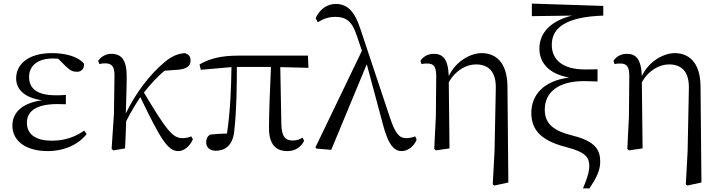

<svg xmlns="http://www.w3.org/2000/svg" viewBox="-20 -827 4007 1070"><path d="M245 15C342 15 419 -24 463 -80L449 -99C397 -62 337 -43 270 -43C176 -43 130 -80 130 -143C130 -200 170 -247 301 -247C311 -247 321 -247 347 -246V-298C323 -296 308 -296 291 -296C182 -296 142 -337 142 -398C142 -460 189 -501 275 -501L304 -500L347 -457C373 -432 387 -427 410 -427C433 -427 451 -444 448 -472C415 -513 342 -531 270 -531C134 -531 70 -466 70 -391C70 -331 113 -283 214 -268C97 -252 49 -195 49 -127C49 -39 128 15 245 15Z M973 15C1004 15 1037 -9 1055 -51L1046 -67C1035 -62 1017 -57 997 -57C940 -57 905 -107 782 -311C820 -360 858 -400 897 -433L966 -438C1016 -441 1042 -456 1042 -490C1042 -516 1027 -526 1010 -531C976 -528 940 -518 894 -478C816 -413 737 -310 681 -195C683 -264 686 -334 686 -398C687 -493 657 -527 600 -527C567 -527 542 -509 527 -488L534 -470C544 -473 555 -474 566 -474C604 -474 619 -456 618 -402L615 -192L602 3L612 11L677 0C680 -51 681 -100 683 -151C713 -210 732 -240 762 -286C874 -53 915 15 973 15Z M1582 15C1625 15 1656 -6 1675 -42L1666 -60C1650 -50 1635 -44 1610 -44C1572 -44 1550 -64 1548 -132L1542 -453L1699 -449L1696 -517H1310C1215 -517 1151 -502 1092 -468L1099 -438L1270 -453C1268 -337 1264 -211 1245 -83C1209 -82 1179 -80 1151 -77C1136 -67 1129 -54 1129 -34C1129 -6 1149 13 1182 13C1241 13 1280 -24 1286 -102C1298 -212 1300 -337 1300 -454H1490C1485 -328 1479 -205 1479 -114C1479 -21 1518 15 1582 15Z M2219 15C2253 15 2288 -12 2302 -49L2294 -67C2277 -60 2257 -57 2244 -57C2206 -57 2183 -81 2152 -175L1989 -664C1957 -764 1915 -805 1852 -805C1801 -805 1762 -775 1739 -726L1751 -703C1778 -720 1809 -733 1848 -733C1906 -733 1941 -711 1967 -632L1997 -544L1738 -6L1743 1L1826 8L2024 -469L2112 -141C2145 -11 2180 15 2219 15Z M2726 201 2735 207 2813 190 2808 -345C2807 -485 2738 -531 2664 -531C2607 -531 2522 -490 2481 -403C2477 -500 2447 -527 2397 -527C2362 -527 2336 -509 2323 -488L2329 -470C2341 -473 2350 -473 2361 -473C2397 -473 2411 -456 2411 -403L2409 -178L2400 3L2409 11L2485 0L2481 -368C2518 -436 2580 -468 2632 -468C2700 -468 2746 -431 2743 -331L2736 16Z M3229 223H3265C3303 166 3325 123 3325 74C3325 9 3298 -39 3176 -70C3057 -99 3016 -142 3016 -216C3016 -310 3087 -375 3236 -375C3253 -375 3283 -374 3310 -373V-441C3288 -440 3256 -440 3240 -440C3112 -440 3055 -497 3055 -577C3055 -672 3133 -733 3342 -740V-794L2944 -807V-737L3168 -740C3054 -712 2986 -648 2986 -556C2986 -480 3036 -415 3152 -395C3004 -376 2941 -293 2941 -198C2941 -98 3001 -41 3140 -6C3248 22 3264 54 3264 98C3264 133 3250 172 3229 223Z M3802 201 3811 207 3889 190 3884 -345C3883 -485 3814 -531 3740 -531C3683 -531 3598 -490 3557 -403C3553 -500 3523 -527 3473 -527C3438 -527 3412 -509 3399 -488L3405 -470C3417 -473 3426 -473 3437 -473C3473 -473 3487 -456 3487 -403L3485 -178L3476 3L3485 11L3561 0L3557 -368C3594 -436 3656 -468 3708 -468C3776 -468 3822 -431 3819 -331L3812 16Z"/></svg>

Font: Noto Serif CJK KR
Style: Regular
Weight: 400
Designer: Ryoko NISHIZUKA 西塚涼子 (kana & ideographs); Frank Grießhammer (Latin, Greek & Cyrillic); Wenlong ZHANG 张文龙 (bopomofo); San
Foundry: Adobe
Version: Version 2.001;hotconv 1.1.0;makeotfexe 2.6.0